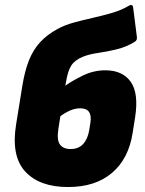

<svg xmlns="http://www.w3.org/2000/svg" viewBox="-20 -741 582 773"><path d="M254 12Q139 12 81.5 -50.5Q24 -113 45 -241L70 -396Q80 -457 97 -499Q114 -541 141.5 -571Q169 -601 211 -624Q240 -640 276.5 -650Q313 -660 353 -669Q393 -678 431 -689Q469 -700 499 -718Q505 -722 510 -720.5Q515 -719 516 -711L531 -593Q533 -579 523 -573Q489 -552 450 -542.5Q411 -533 375.5 -528Q340 -523 315 -513Q282 -500 267.5 -478Q253 -456 246 -412L243 -396Q271 -416 314 -437Q357 -458 404 -458Q473 -458 506 -412Q539 -366 524 -269L514 -206Q498 -102 431 -45Q364 12 254 12ZM215 -222Q208 -177 221.5 -159Q235 -141 264 -141Q296 -141 314.5 -161Q333 -181 339 -216L344 -247Q353 -305 303 -305Q282 -305 261 -295.5Q240 -286 223 -273Z"/></svg>

Font: Sofia Sans ExtraBlack
Style: Italic
Weight: 1000
Italic angle: -9°
Designer: Botio Nikoltchev, Ani Petrova
Foundry: lettersoup
Version: Version 4.100; ttfautohint (v1.8.4.7-5d5b)